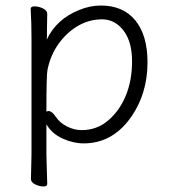

<svg xmlns="http://www.w3.org/2000/svg" viewBox="-20 -504 612 695"><path d="M151 162Q151 171 137 171Q123 171 107.5 163.5Q92 156 92 144L94 55V-368Q94 -421 91 -472Q91 -481 105.5 -481Q120 -481 135.5 -473.5Q151 -466 151 -454Q151 -454 150 -401Q150 -384 150 -372L149 -360Q184 -435 267 -468Q306 -484 345 -484Q426 -484 470 -430Q514 -376 514 -278Q514 -162 450 -74Q384 15 283 15Q245 15 206.5 -2.5Q168 -20 148 -54V56ZM276 -33Q330 -33 371 -67.5Q412 -102 435 -157Q458 -212 458 -282.5Q458 -353 427 -393.5Q396 -434 349.5 -434Q303 -434 262.5 -410.5Q222 -387 192.5 -346Q163 -305 152 -252Q148 -235 148 -100Q152 -102 156 -102Q168 -102 182.5 -80.5Q197 -59 223 -46Q249 -33 276 -33Z"/></svg>

Font: LXGW WenKai TC Light
Style: Regular
Weight: 300
Designer: LXGW / Fontworks Inc.
Foundry: LXGW / Fontworks Inc.
Version: Version 1.330